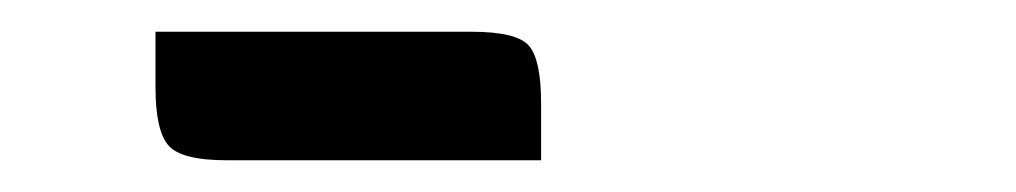

<svg xmlns="http://www.w3.org/2000/svg" viewBox="-20 -687 640 121"><path d="M78 -586ZM78 -632V-667H277Q306 -667 313.5 -658Q321 -649 321 -622V-586H123Q94 -586 86 -595.5Q78 -605 78 -632Z"/></svg>

Font: Changa
Style: Regular
Weight: 400
Designer: Eduardo Rodriguez Tunni
Foundry: Eduardo Rodriguez Tunni
Version: Version 2.002; ttfautohint (v1.5.10-5e6f)